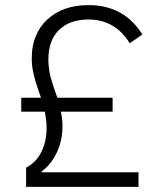

<svg xmlns="http://www.w3.org/2000/svg" viewBox="-20 -730 630 750"><path d="M82 0V-75.2Q122.6 -96.7 142.3 -137.7Q162.1 -178.7 162.1 -231Q162.1 -258.3 154.8 -293.9H63V-348.1H140.1Q137.7 -355.5 130.4 -376.2Q123 -397 120.1 -407.5Q117.2 -418 112.5 -435.5Q107.9 -453.1 106 -469.5Q104 -485.8 104 -502.9Q104 -596.7 164.3 -653.3Q224.6 -710 326.2 -710Q464.4 -710 536.1 -595.2L486.8 -561Q429.7 -653.8 325.2 -653.8Q252.9 -653.8 210.9 -613.3Q168.9 -572.8 168.9 -497.1Q168.9 -483.4 170.7 -469Q172.4 -454.6 174.1 -444.6Q175.8 -434.6 180.7 -418.5Q185.5 -402.3 187.5 -396Q189.5 -389.6 196 -370.8Q202.6 -352.1 204.1 -348.1H419.9V-293.9H217.8Q224.1 -264.6 224.1 -237.8Q224.1 -181.2 201.7 -133.8Q179.2 -86.4 143.1 -61V-57.1H521V0Z"/></svg>

Font: Anuphan Light
Style: Regular
Weight: 300
Designer: Mike Abbink, Paul van der Laan, Pieter van Rosmalen, Mint Tantisuwanna
Foundry: Bold Monday; Cadson Demak
Version: Version 3.002;hotconv 1.0.109;makeotfexe 2.5.65596